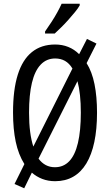

<svg xmlns="http://www.w3.org/2000/svg" viewBox="-20 -963 590 1031"><path d="M501 -358Q501 -269 486.5 -200.5Q472 -132 443.5 -85Q415 -38 373 -14Q331 10 276 10Q239 10 207.5 -2Q176 -14 151 -36L110 48L58 25L111 -82Q79 -133 64.5 -201.5Q50 -270 50 -359Q50 -481 75.5 -562Q101 -643 151.5 -683.5Q202 -724 276 -724Q314 -724 346.5 -711Q379 -698 405 -672L447 -754L498 -729L445 -624Q474 -578 487.5 -511Q501 -444 501 -358ZM414 -358Q414 -461 396 -527L187 -111Q204 -88 226 -76.5Q248 -65 275 -65Q321 -65 352 -97.5Q383 -130 398.5 -195.5Q414 -261 414 -358ZM136 -358Q136 -300 142 -254.5Q148 -209 159 -176L369 -595Q352 -623 329 -636Q306 -649 276 -649Q230 -649 198.5 -616Q167 -583 151.5 -518.5Q136 -454 136 -358ZM408 -934Q399 -918 382.5 -898Q366 -878 347 -856.5Q328 -835 308.5 -816Q289 -797 274 -783H222V-794Q241 -821 257.5 -846.5Q274 -872 287.5 -896.5Q301 -921 311 -943H408Z"/></svg>

Font: Noto Sans ExtraCondensed
Style: Regular
Weight: 400
Width: 2
Designer: Monotype Design Team
Foundry: Monotype Imaging Inc.
Version: Version 2.013